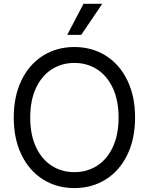

<svg xmlns="http://www.w3.org/2000/svg" viewBox="-20 -959 767 989"><path d="M363.3 9.8Q272.5 9.8 201.7 -34.7Q130.9 -79.1 90.8 -161.4Q50.8 -243.7 50.8 -353.5Q50.8 -463.4 90.8 -545.7Q130.9 -627.9 201.7 -672.4Q272.5 -716.8 363.3 -716.8Q453.6 -716.8 524.7 -672.4Q595.7 -627.9 635.7 -545.7Q675.8 -463.4 675.8 -353.5Q675.8 -243.7 635.7 -161.4Q595.7 -79.1 524.7 -34.7Q453.6 9.8 363.3 9.8ZM363.3 -634.8Q298.3 -634.8 246.8 -602.1Q195.3 -569.3 165.5 -505.9Q135.7 -442.4 135.7 -353.5Q135.7 -264.6 165.5 -201.2Q195.3 -137.7 246.8 -105Q298.3 -72.3 363.3 -72.3Q428.2 -72.3 479.7 -105Q531.2 -137.7 561 -201.2Q590.8 -264.6 590.8 -353.5Q590.8 -442.4 561 -505.9Q531.2 -569.3 479.7 -602.1Q428.2 -634.8 363.3 -634.8ZM410.2 -939.5H506.8L398.4 -779.3H326.2Z"/></svg>

Font: Pretendard
Style: Regular
Weight: 400
Designer: Base glyphs from Inter by Rasmus Andersson; Hangeul glyphs from Noto Sans CJK(Source Han Sans) by Jang Soo-young and Kan
Foundry: Kil Hyung-jin
Version: Version 1.309